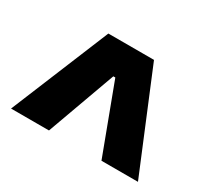

<svg xmlns="http://www.w3.org/2000/svg" viewBox="-83 -777 625 583"><g transform="rotate(30 229.5 -485.5)"><path d="M7 -313 149 -658H309L452 -313H324L234 -553H227L140 -313Z"/></g></svg>

Font: Bricolage Grotesque 72pt SemiCondensed SemiBold
Style: Regular
Weight: 600
Width: 4
Designer: Mathieu Triay
Foundry: Atelier Triay
Version: Version 1.001;gftools[0.9.33.dev8+g029e19f]